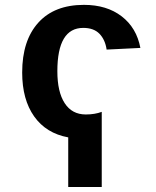

<svg xmlns="http://www.w3.org/2000/svg" viewBox="-20 -558 640 786"><path d="M259.3 207.5V4.4Q168.9 -12.2 119.9 -81.3Q70.8 -150.4 70.8 -261.2Q70.8 -392.1 136.7 -465.1Q202.6 -538.1 323.7 -538.1Q417 -538.1 478 -491.2Q539.1 -444.3 554.7 -361.8L416.5 -355Q410.6 -395.5 387.2 -419.7Q363.8 -443.8 320.8 -443.8Q214.8 -443.8 214.8 -266.6Q214.8 -181.6 244.9 -135.5Q274.9 -89.4 331.1 -89.4Q368.2 -89.4 396.5 -100.1V207.5Z"/></svg>

Font: Cousine
Style: Bold
Weight: 700
Monospace: yes
Designer: Steve Matteson
Foundry: Ascender Corporation
Version: Version 1.20